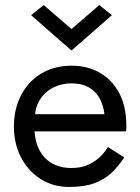

<svg xmlns="http://www.w3.org/2000/svg" viewBox="-20 -730 555 760"><path d="M96 -210H479L459 -278H96ZM395 -250V-230L479 -210Q480 -216 480 -222Q480 -228 480 -234Q480 -307 453 -359.5Q426 -412 377 -441Q328 -470 263 -470Q204 -470 156.5 -446Q109 -422 79 -379Q49 -336 39 -279Q37 -267 36 -255Q35 -243 35 -230Q35 -161 63.5 -106.5Q92 -52 141.5 -21Q191 10 253 10Q313 10 353 -4.5Q393 -19 421 -45.5Q449 -72 472 -107L407 -148Q392 -123 371 -104.5Q350 -86 323.5 -75.5Q297 -65 263 -65Q218 -65 185 -84Q152 -103 134 -140Q116 -177 116 -230L118 -260Q118 -303 137.5 -334.5Q157 -366 190 -383Q223 -400 263 -400Q308 -400 337.5 -380.5Q367 -361 381 -327Q395 -293 395 -250ZM263 -615 153 -710 103 -670 263 -530 423 -670 373 -710Z"/></svg>

Font: Jost* Book
Style: Regular
Weight: 400
Version: Version 3.000